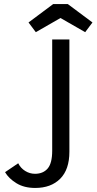

<svg xmlns="http://www.w3.org/2000/svg" viewBox="-20 -915 477 949"><path d="M238 -720H323V-165Q323 -77 277.5 -31.5Q232 14 154 14Q99 14 61 -9.5Q23 -33 5 -64L70 -108Q82 -84 104.5 -70Q127 -56 153 -56Q193 -56 215.5 -82Q238 -108 238 -170ZM157 -756 121 -804 243 -895H315L437 -804L401 -756L279 -826Z"/></svg>

Font: Carrois Gothic
Style: Regular
Weight: 400
Designer: Ralph du Carrois
Foundry: Ralph du Carrois
Version: Version 1.001